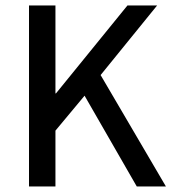

<svg xmlns="http://www.w3.org/2000/svg" viewBox="-20 -675 621 695"><path d="M180.7 -655.3V-336.9H182.6L441.4 -655.3H548.8L344.2 -403.3L580.6 0H475.1L286.1 -328.6L180.7 -202.1V0H85V-655.3Z"/></svg>

Font: Varta SemiBold
Style: Regular
Weight: 600
Designer: Joana Correia, Viktoriya Grabowska, Eben Sorkin
Foundry: Sorkin Type
Version: Version 1.003; ttfautohint (v1.3) -l 8 -r 24 -G 200 -x 12 -H